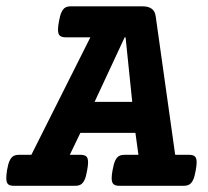

<svg xmlns="http://www.w3.org/2000/svg" viewBox="-53 -600 672 620"><path d="M449.7 -547.9 512.7 -100.1H557.1Q570.3 -100.1 576.2 -95Q582 -89.8 582 -75.7Q582 -65.9 579.1 -50.3Q575.7 -29.8 570.6 -19Q565.4 -8.3 558.3 -4.2Q551.3 0 539.6 0H332.5Q319.3 0 313.5 -5.4Q307.6 -10.7 307.6 -24.9Q307.6 -35.2 310.5 -50.3Q314 -70.8 319.1 -81.5Q324.2 -92.3 331.3 -96.2Q338.4 -100.1 350.1 -100.1H394L384.3 -170.9H206.5L172.4 -100.1H206.5Q219.7 -100.1 225.6 -95Q231.4 -89.8 231.4 -75.7Q231.4 -65.9 228.5 -50.3Q225.1 -29.8 220 -19Q214.8 -8.3 207.8 -4.2Q200.7 0 189 0H-8.3Q-21.5 0 -27.1 -5.4Q-32.7 -10.7 -32.7 -25.4Q-32.7 -33.2 -30.3 -50.3Q-26.9 -70.8 -21.7 -81.5Q-16.6 -92.3 -9.5 -96.2Q-2.4 -100.1 9.3 -100.1H48.3L238.8 -479.5H159.2Q146 -479.5 140.1 -484.9Q134.3 -490.2 134.3 -504.4Q134.3 -514.6 137.2 -529.8Q140.6 -550.3 145.8 -561Q150.9 -571.8 158 -575.7Q165 -579.6 176.8 -579.6H406.2Q425.8 -579.6 436.5 -572Q447.3 -564.5 449.7 -547.9ZM349.6 -479.5 252.4 -271H374L352.5 -479.5Z"/></svg>

Font: Courier Prime
Style: Bold Italic
Weight: 700
Italic angle: -10°
Designer: Alan Dague-Greene
Foundry: Quote-Unquote Apps
Version: Version 3.018